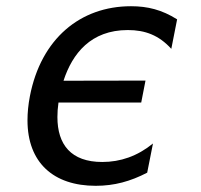

<svg xmlns="http://www.w3.org/2000/svg" viewBox="-20 -580 642 614"><path d="M286.1 14.2C345.7 14.2 397 0 450.7 -27.8L469.2 -121.1C419.4 -80.6 365.2 -62 307.1 -62C207 -62 163.6 -117.7 163.6 -205.6C163.6 -220.2 164.6 -235.8 167 -252H431.6L445.3 -322.3L183.1 -321.8C211.4 -408.7 270.5 -483.9 388.7 -483.9C444.3 -483.9 488.3 -467.3 527.8 -423.8L546.4 -518.1C497.6 -548.8 452.1 -560.1 398.9 -560.1C236.8 -560.1 111.3 -456.1 75.7 -272.9C70.3 -245.1 67.9 -219.2 67.9 -195.3C67.9 -60.1 150.9 14.2 286.1 14.2Z"/></svg>

Font: Hack
Style: Oblique
Weight: 400
Italic angle: -12°
Monospace: yes
Designer: Christopher Simpkins
Foundry: Christopher Simpkins
Version: Version 2.010